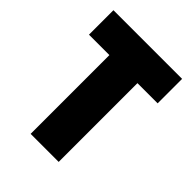

<svg xmlns="http://www.w3.org/2000/svg" viewBox="-145 -533 605 605"><g transform="rotate(45 158.0 -230.0)"><path d="M5 -460V-351H311V-460ZM96 -440V0H221V-440Z"/></g></svg>

Font: Jost SemiBold
Style: Regular
Weight: 600
Version: Version 3.710